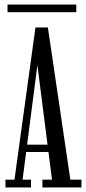

<svg xmlns="http://www.w3.org/2000/svg" viewBox="-20 -822 378 842"><path d="M4 0V-34H43.5L135.5 -701.5H190L288.5 -34H337V0H166V-34H208L144 -536.5L79 -34H116V0ZM82 -155.5V-187.5H205V-155.5ZM13 -768.5V-802H314.5V-768.5Z"/></svg>

Font: Imbue Thin 10pt
Style: Regular
Weight: 400
Version: Version 1.102